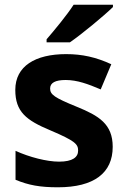

<svg xmlns="http://www.w3.org/2000/svg" viewBox="-20 -786 537 816"><path d="M460 -756V-766H293C264 -721 210 -656 178 -619V-606H277C328 -641 422 -719 460 -756ZM459 -162C459 -259 400 -294 307 -332C211 -371 193 -384 193 -410C193 -434 215 -446 259 -446C308 -446 354 -429 408 -406L453 -513C388 -543 329 -556 261 -556C130 -556 45 -505 45 -404C45 -311 91 -275 194 -232C300 -187 312 -173 312 -146C312 -118 289 -99 231 -99C179 -99 105 -118 46 -145V-22C101 1 150 10 226 10C380 10 459 -51 459 -162Z"/></svg>

Font: Noto Sans Lisu
Style: Bold
Weight: 700
Designer: Monotype Design Team. David Williams.
Foundry: Monotype Imaging Inc.
Version: Version 2.102